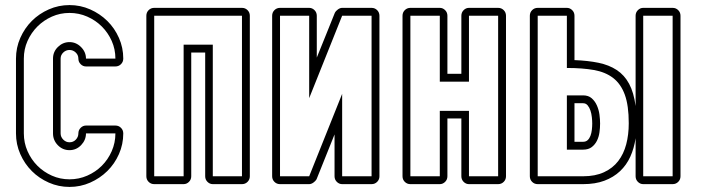

<svg xmlns="http://www.w3.org/2000/svg" viewBox="-20 -726 2796 757"><path d="M254 -706Q297 -706 335.5 -689Q374 -672 403 -643.5Q432 -615 449 -576.5Q466 -538 466 -495Q466 -482 457 -473Q448 -464 435 -464H319Q307 -464 298 -473Q289 -482 289 -495Q289 -509 278.5 -519Q268 -529 254 -529Q240 -529 229.5 -519Q219 -509 219 -495V-200Q219 -186 229.5 -175.5Q240 -165 254 -165Q269 -165 279 -175.5Q289 -186 289 -200Q289 -213 298 -222Q307 -231 319 -231H435Q448 -231 457 -222Q466 -213 466 -200Q466 -157 449 -118.5Q432 -80 403 -51.5Q374 -23 335.5 -6Q297 11 254 11Q211 11 172.5 -6Q134 -23 105.5 -51.5Q77 -80 60 -118.5Q43 -157 43 -200V-495Q43 -538 60 -576.5Q77 -615 105.5 -643.5Q134 -672 172.5 -689Q211 -706 254 -706ZM254 -675Q217 -675 184.5 -660.5Q152 -646 127.5 -621.5Q103 -597 88.5 -564.5Q74 -532 74 -495V-200Q74 -163 88.5 -130Q103 -97 127.5 -72.5Q152 -48 184.5 -33.5Q217 -19 254 -19Q291 -19 324 -33.5Q357 -48 381.5 -72.5Q406 -97 420.5 -130Q435 -163 435 -200H319Q319 -174 300 -154Q281 -134 254 -134Q227 -134 208 -153.5Q189 -173 189 -200V-495Q189 -522 208.5 -541Q228 -560 254 -560Q280 -560 299.5 -540.5Q319 -521 319 -495H435Q435 -532 420.5 -564.5Q406 -597 381.5 -621.5Q357 -646 324 -660.5Q291 -675 254 -675Z M557 -664Q557 -677 566 -686Q575 -695 588 -695H934Q947 -695 956 -686Q965 -677 965 -664V-31Q965 -18 956 -9Q947 0 934 0H819Q807 0 798 -9Q789 -18 789 -31V-519H734V-31Q734 -18 725 -9Q716 0 704 0H588Q575 0 566 -9Q557 -18 557 -31ZM588 -31H704V-550H819V-31H934V-664H588Z M1476 -31Q1476 -18 1467 -9Q1458 0 1445 0H1329Q1317 0 1308 -9Q1299 -18 1299 -31V-196L1228 -19Q1224 -12 1215.5 -6Q1207 0 1199 0H1084Q1071 0 1062 -9Q1053 -18 1053 -31V-664Q1053 -677 1062 -686Q1071 -695 1084 -695H1199Q1211 -695 1220 -686Q1229 -677 1229 -664V-499Q1247 -544 1265 -588Q1283 -632 1300 -675Q1304 -683 1312.5 -689Q1321 -695 1329 -695H1445Q1458 -695 1467 -686Q1476 -677 1476 -664ZM1445 -664H1329L1199 -339V-664H1084V-31H1199L1329 -356V-31H1445Z M1567 -664Q1567 -677 1576 -686Q1585 -695 1598 -695H1714Q1726 -695 1735 -686Q1744 -677 1744 -664V-435H1799V-664Q1799 -677 1808 -686Q1817 -695 1829 -695H1944Q1957 -695 1966 -686Q1975 -677 1975 -664V-31Q1975 -18 1966 -9Q1957 0 1944 0H1829Q1817 0 1808 -9Q1799 -18 1799 -31V-259H1744V-31Q1744 -18 1735 -9Q1726 0 1714 0H1598Q1585 0 1576 -9Q1567 -18 1567 -31ZM1598 -31H1714V-289H1829V-31H1944V-664H1829V-404H1714V-664H1598Z M2516 0Q2504 0 2495 -9Q2486 -18 2486 -31V-181Q2480 -141 2465 -108Q2450 -75 2424.5 -51Q2399 -27 2363 -13.5Q2327 0 2279 0H2100Q2087 0 2078 -9Q2069 -18 2069 -31V-664Q2069 -677 2078 -686Q2087 -695 2100 -695H2215Q2227 -695 2236 -686Q2245 -677 2245 -664V-489Q2298 -487 2339.5 -478.5Q2381 -470 2411.5 -450Q2442 -430 2460.5 -395.5Q2479 -361 2486 -308V-664Q2486 -677 2495 -686Q2504 -695 2516 -695H2632Q2645 -695 2654 -686Q2663 -677 2663 -664V-31Q2663 -18 2654 -9Q2645 0 2632 0ZM2279 -31Q2327 -31 2361.5 -47Q2396 -63 2417.5 -91Q2439 -119 2449 -157Q2459 -195 2459 -240Q2459 -310 2443.5 -352.5Q2428 -395 2397.5 -418.5Q2367 -442 2321.5 -450Q2276 -458 2215 -458V-664H2100V-31ZM2632 -31V-664H2516V-31ZM2215 -350H2279Q2300 -350 2313 -338.5Q2326 -327 2333.5 -310Q2341 -293 2343.5 -274Q2346 -255 2346 -239Q2346 -222 2343.5 -204Q2341 -186 2333.5 -171Q2326 -156 2313 -146Q2300 -136 2279 -136H2215ZM2245 -167H2279Q2290 -167 2297 -173.5Q2304 -180 2308 -190.5Q2312 -201 2313.5 -214Q2315 -227 2315 -239Q2315 -250 2313.5 -264Q2312 -278 2308 -290Q2304 -302 2297 -310.5Q2290 -319 2279 -319H2245Z"/></svg>

Font: Lichte PostBus
Style: Regular
Weight: 400
Designer: Peter Wiegel
Version: Version 1.001